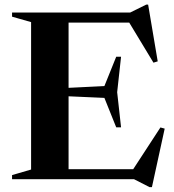

<svg xmlns="http://www.w3.org/2000/svg" viewBox="-20 -758 736 812"><path d="M492 -518 475.5 -368 492 -219.5H471.5L421.5 -344L208.5 -353.5V-383.5L421.5 -394L471.5 -518ZM647 -498.5 629 -493 515 -681.5 585.5 -662.5H178V-705H530.5L598.5 -738.5H606.5ZM532 -25 658.5 -219 676.5 -214 622.5 33.5H612.5L547 0H178V-42.5H596.5ZM31 0V-17.5L111.5 -41V-664.5L31 -687.5V-705H270V0Z"/></svg>

Font: Newsreader 60pt SemiBold
Style: Regular
Weight: 600
Designer: Hugues Gentile
Foundry: Production Type
Version: Version 1.003